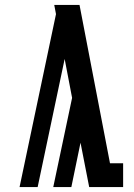

<svg xmlns="http://www.w3.org/2000/svg" viewBox="-20 -755 540 775"><path d="M59 0 206 -698 199 -735H301L424 -96H477V0H340L305 -179L268 0H195L271 -360L241 -517L132 0Z"/></svg>

Font: Iosevka Curly Slab
Style: Bold
Weight: 700
Monospace: yes
Designer: Belleve Invis
Foundry: Belleve Invis
Version: Version 22.1.2; ttfautohint (v1.8.4)